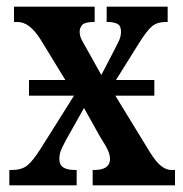

<svg xmlns="http://www.w3.org/2000/svg" viewBox="-20 -556 549 576"><path d="M8 0V-46H15Q44 -46 61 -59Q78 -72 102 -110L202 -269H67V-316H176L102 -437Q69 -490 33 -490H22V-536H264V-490H261Q235 -490 227 -481.5Q219 -473 219 -461Q219 -450 223.5 -440Q228 -430 237 -415L284 -331L322 -404Q331 -421 337 -434Q343 -447 343 -461Q343 -479 332 -484.5Q321 -490 304 -490H300V-536H483V-490H476Q452 -490 436.5 -477.5Q421 -465 396 -425L328 -316H443V-269H326L430 -99Q448 -70 463.5 -58Q479 -46 494 -46H505V0H258V-46H262Q310 -46 310 -79Q310 -91 304 -104.5Q298 -118 279 -148L232 -232L178 -136Q170 -121 164 -107.5Q158 -94 158 -79Q158 -62 169.5 -54Q181 -46 207 -46H210V0Z"/></svg>

Font: Noto Serif ExtraCondensed SemiBold
Style: Regular
Weight: 600
Width: 2
Designer: Monotype Design Team
Foundry: Monotype Imaging Inc.
Version: Version 2.015; ttfautohint (v1.8.4.7-5d5b)